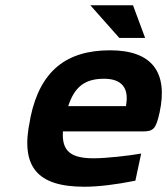

<svg xmlns="http://www.w3.org/2000/svg" viewBox="-20 -700 635 729"><path d="M586 -273C618 -422 561 -509 398 -509C232 -509 133 -431 96 -256L94 -244C56 -66 122 9 300 9C353 9 420 1 494 -14L516 -117C471 -109 385 -99 335 -99C248 -99 214 -127 219 -201H520C562 -201 572 -209 586 -273ZM239 -297C263 -371 303 -401 375 -401C445 -401 471 -363 458 -297ZM323 -680 433 -556H531L485 -680Z"/></svg>

Font: LT Wave Text Bold Italic
Style: Regular
Weight: 700
Designer: Daniel Lyons
Version: Version 2.5 (Glyphs App)